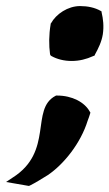

<svg xmlns="http://www.w3.org/2000/svg" viewBox="-79 -490 361 633"><path d="M-59 110 16 123 19 122C39 112 58 100 79 87C132 51 187 -18 210 -92C213 -99 216 -109 218 -115L219 -119L217 -122C200 -153 159 -175 109 -175H106L104 -174C20 -130 99 10 -38 96ZM88 -410C82 -375 82 -341 86 -311L88 -307L91 -305C109 -295 132 -289 157 -289C183 -289 206 -295 228 -305L233 -307L234 -310C245 -330 256 -352 260 -377C264 -404 261 -428 256 -449V-452L253 -454C234 -465 210 -470 185 -470C145 -470 106 -444 89 -413L88 -412Z"/></svg>

Font: Rabbid Highway Sign IV
Style: BlkObl
Weight: 400
Foundry: Cannot Into Space Fonts
Version: Version 0.277